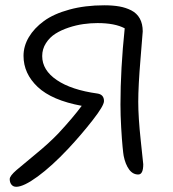

<svg xmlns="http://www.w3.org/2000/svg" viewBox="-20 -633 661 733"><path d="M42 80.1Q30.3 80.1 23.7 71.8Q17.1 63.5 17.1 50.8Q17.1 38.6 43.2 16.1Q69.3 -6.3 118.2 -46.4Q167 -86.4 202.1 -123Q259.3 -184.6 292 -229Q178.2 -250 124 -301Q69.8 -352.1 69.8 -419.9Q69.8 -457 90.1 -491.2Q110.4 -525.4 147.7 -552.7Q185.1 -580.1 244.9 -596.4Q304.7 -612.8 377.9 -612.8Q410.6 -612.8 435.5 -608.4Q460.4 -604 481.4 -593.3Q502.4 -582.5 513.7 -562.3Q524.9 -542 524.9 -513.2Q524.9 -509.8 516.4 -407.5Q507.8 -305.2 507.8 -244.1Q507.8 -185.5 517.3 -96.7Q526.9 -7.8 526.9 -5.9Q526.9 33.2 507.8 33.2Q486.8 33.2 472.7 13.7Q458.5 -5.9 452.1 -38.1Q450.7 -44.9 448 -72.3Q445.3 -99.6 442.6 -146.5Q439.9 -193.4 439.9 -233.9Q439.9 -369.6 456.1 -524.9Q418.5 -544.9 352.1 -544.9Q325.7 -544.9 298.1 -541Q270.5 -537.1 241.9 -527.6Q213.4 -518.1 191.4 -504.2Q169.4 -490.2 155.3 -468Q141.1 -445.8 141.1 -418.9Q141.1 -365.2 196.8 -327.4Q252.4 -289.6 352.1 -275.9Q377 -272 377 -247.1Q377 -229.5 333.7 -174.1Q290.5 -118.7 240.2 -64.9Q177.7 1.5 124 40.8Q70.3 80.1 42 80.1Z"/></svg>

Font: Shantell Sans Irregular Bouncy
Style: Regular
Weight: 300
Designer: Stephen Nixon, Anya Danilova, Shantell Martin
Foundry: Arrow Type
Version: Version 1.006;[9816181b4]